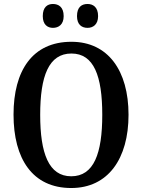

<svg xmlns="http://www.w3.org/2000/svg" viewBox="-20 -935 715 965"><path d="M420 -795C447 -795 473 -811 473 -854C473 -900 447 -915 420 -915C391 -915 367 -900 367 -854C367 -811 391 -795 420 -795ZM246 -795C274 -795 300 -811 300 -854C300 -900 274 -915 246 -915C219 -915 195 -900 195 -854C195 -811 219 -795 246 -795ZM338 10C523 10 626 -137 626 -358C626 -580 523 -725 339 -725C143 -725 48 -580 48 -359C48 -137 143 10 338 10ZM338 -49C225 -49 182 -164 182 -358C182 -553 225 -666 339 -666C452 -666 494 -553 494 -358C494 -164 452 -49 338 -49Z"/></svg>

Font: Noto Serif Bengali Condensed
Style: Regular
Weight: 400
Width: 3
Designer: Juan Bruce, Universal Thirst, Indian Type Foundry and the Monotype Design Team.
Foundry: Monotype Imaging Inc.
Version: Version 2.003